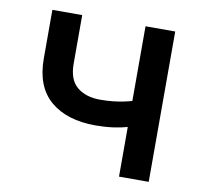

<svg xmlns="http://www.w3.org/2000/svg" viewBox="-66 -608 709 678"><g transform="rotate(10 289.0 -269.5)"><path d="M289.6 -163.6Q186.5 -163.6 127.7 -213.6Q68.8 -263.7 68.8 -364.7V-539.1H175.8V-365.2Q175.8 -307.6 207 -281.7Q238.3 -255.9 289.6 -255.9Q337.4 -255.9 378.4 -265.1Q419.4 -274.4 461.9 -289.6V-196.8Q437 -187.5 409.7 -179.7Q382.3 -171.9 352.5 -167.7Q322.8 -163.6 289.6 -163.6ZM402.8 0V-539.1H509.3V0Z"/></g></svg>

Font: Inter 18pt Medium
Style: Regular
Weight: 500
Designer: Rasmus Andersson
Foundry: rsms
Version: Version 4.001;git-66647c0bb